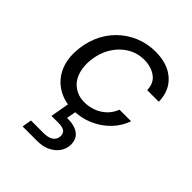

<svg xmlns="http://www.w3.org/2000/svg" viewBox="-217 -629 1006 1006"><g transform="rotate(45 286.5 -126.0)"><path d="M252 12Q190 12 142.5 -15.5Q95 -43 69.5 -91.5Q44 -140 45 -205Q47 -272 70 -328Q93 -384 134 -425Q175 -466 228.5 -488.5Q282 -511 343 -511Q433 -511 486 -464Q539 -417 540 -337H454Q453 -388 417.5 -413.5Q382 -439 331 -439Q277 -439 232.5 -410Q188 -381 161 -330.5Q134 -280 132 -213Q132 -177 141.5 -148Q151 -119 169 -99.5Q187 -80 211.5 -69.5Q236 -59 265 -59Q299 -59 330.5 -70.5Q362 -82 386.5 -105Q411 -128 424 -162H510Q492 -111 454 -72Q416 -33 364 -10.5Q312 12 252 12ZM127 259 136 206H228Q265 206 284 192.5Q303 179 304 154Q304 132 290 122.5Q276 113 245 113H195L216 -7H273L260 63Q295 62 320.5 71Q346 80 360 99Q374 118 374 148Q373 180 355 205Q337 230 306.5 244.5Q276 259 237 259Z"/></g></svg>

Font: DM Sans 20pt
Style: Italic
Weight: 400
Italic angle: -10°
Version: Version 4.004;gftools[0.9.30]